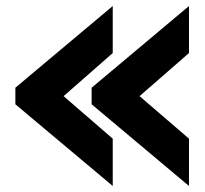

<svg xmlns="http://www.w3.org/2000/svg" viewBox="-20 -644 679 637"><path d="M31 -298V-353L354 -624V-468L191 -325L354 -184V-27ZM284 -298V-353L607 -624V-468L443 -325L607 -184V-27Z"/></svg>

Font: Pridi SemiBold
Style: Regular
Weight: 600
Designer: Katatrad Team
Foundry: CadsonDemak
Version: Version 1.001